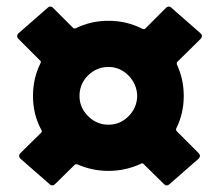

<svg xmlns="http://www.w3.org/2000/svg" viewBox="-20 -595 663 582"><path d="M514 -205Q513 -201 515 -198L582 -131Q586 -127 586 -122Q586 -118 582 -114L494 -37Q490 -33 485 -33Q481 -33 477 -37L415 -98Q413 -101 408 -99Q361 -77 309 -77Q259 -77 214 -97Q210 -98 207 -96L147 -37Q143 -33 139 -33Q134 -33 130 -37L42 -114Q38 -118 38 -122Q38 -127 42 -131L105 -193Q108 -196 106 -200Q80 -247 80 -304Q80 -358 103 -404Q105 -409 102 -411L36 -477Q32 -481 32 -486Q32 -490 36 -494L124 -571Q128 -575 133 -575Q138 -575 141 -571L202 -510Q204 -508 209 -509Q255 -532 309 -532Q365 -532 413 -507Q418 -506 420 -508L483 -571Q487 -575 492 -575Q497 -575 500 -571L588 -494Q592 -490 592 -486Q592 -481 588 -477L517 -407Q515 -405 516 -400Q537 -355 537 -304Q537 -251 514 -205ZM309 -217Q344 -217 369.5 -242.5Q395 -268 396 -304Q395 -340 369.5 -366Q344 -392 309 -392Q273 -392 247 -366.5Q221 -341 221 -304Q221 -269 247 -243Q273 -217 309 -217Z"/></svg>

Font: BARLOWEXTRABOLD
Style: Regular
Weight: 800
Designer: Jeremy Tribby
Foundry: Tribby Type
Version: Version 1.422